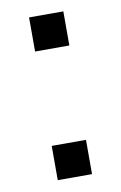

<svg xmlns="http://www.w3.org/2000/svg" viewBox="-64 -525 355 565"><g transform="rotate(-10 114.0 -243.0)"><path d="M63 -384.4V-486.3H165.4V-384.4ZM63 0V-102.4H165.4V0Z"/></g></svg>

Font: Nunito Sans 12pt ExtraLight
Style: Regular
Weight: 200
Designer: Vernon Adams
Foundry: Vernon Adams
Version: Version 3.101;gftools[0.9.27]